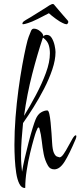

<svg xmlns="http://www.w3.org/2000/svg" viewBox="-20 -896 401 958"><path d="M104 42Q87 42 76.5 21Q66 0 61 -32.5Q56 -65 54 -102.5Q52 -140 52 -173Q52 -240 57.5 -311Q63 -382 72 -448.5Q81 -515 91 -570Q101 -625 109.5 -662.5Q118 -700 123 -712Q130 -729 134.5 -741Q139 -753 149 -753Q165 -753 180.5 -740Q196 -727 196 -716V-714Q202 -722 213 -722Q229 -722 238.5 -706Q248 -690 252.5 -669.5Q257 -649 257 -636Q257 -597 241 -549.5Q225 -502 200 -453.5Q175 -405 147 -360.5Q119 -316 95 -282Q91 -242 88 -201Q85 -160 85 -119Q85 -97 86.5 -77Q88 -57 90 -39Q95 -70 104 -109Q113 -148 123 -186.5Q133 -225 142.5 -256Q152 -287 158 -301Q168 -325 184.5 -335Q201 -345 216 -345Q222 -345 226 -328Q230 -311 232.5 -285Q235 -259 237 -231.5Q239 -204 240 -184Q242 -148 249 -133Q256 -118 264 -115Q272 -112 277 -111Q286 -111 297.5 -127.5Q309 -144 320.5 -166Q332 -188 342 -204.5Q352 -221 358 -221Q361 -221 361 -216Q361 -212 358 -203Q326 -127 302 -89Q278 -51 251 -51Q229 -51 219 -70Q204 -96 198 -127.5Q192 -159 188.5 -192Q185 -225 177 -254Q176 -260 172 -260Q169 -260 166.5 -254Q164 -248 160 -239Q157 -232 148.5 -202.5Q140 -173 130 -131.5Q120 -90 113 -44.5Q106 1 106 40Q106 42 104 42ZM100 -318Q130 -367 159.5 -422.5Q189 -478 209 -532Q229 -586 229 -630Q229 -653 223 -671.5Q217 -690 201 -703Q200 -705 198 -706Q196 -707 194 -708Q167 -628 141 -527.5Q115 -427 100 -318ZM95 -775Q90 -775 93 -783Q96 -789 110 -797Q116 -800 133 -810.5Q150 -821 170 -833.5Q190 -846 206 -856Q222 -866 226 -869Q231 -871 235 -873.5Q239 -876 243 -876Q247 -876 249.5 -873.5Q252 -871 253 -869Q257 -865 270 -849Q283 -833 297 -817.5Q311 -802 315 -797Q323 -789 320 -783Q317 -775 312 -775Q305 -775 293 -781Q281 -786 259.5 -801.5Q238 -817 224 -830Q200 -817 168.5 -801.5Q137 -786 120 -781Q102 -775 95 -775Z"/></svg>

Font: Comforter
Style: Regular
Weight: 400
Designer: Robert E. Leuschke
Foundry: Robert E. Leuschke
Version: Version 1.013; ttfautohint (v1.8.3)